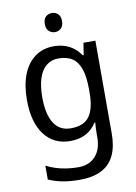

<svg xmlns="http://www.w3.org/2000/svg" viewBox="-104 -803 786 1109"><g transform="rotate(-10 289.5 -248.5)"><path d="M257 -546Q307 -546 346.5 -526Q386 -506 414 -465H419L430 -536H500V9Q500 85 475.5 136.5Q451 188 400.5 214Q350 240 272 240Q217 240 172 231.5Q127 223 90 206V125Q115 138 144.5 147.5Q174 157 207.5 162Q241 167 277 167Q341 167 377.5 126.5Q414 86 414 16V-5Q414 -17 415 -39.5Q416 -62 417 -71H413Q387 -30 348 -10Q309 10 258 10Q161 10 106 -63Q51 -136 51 -267Q51 -353 75.5 -415.5Q100 -478 146.5 -512Q193 -546 257 -546ZM271 -472Q230 -472 200.5 -448Q171 -424 156 -378Q141 -332 141 -266Q141 -167 174.5 -114.5Q208 -62 273 -62Q310 -62 337 -72.5Q364 -83 381 -105.5Q398 -128 406.5 -163Q415 -198 415 -246V-267Q415 -340 399.5 -385Q384 -430 352.5 -451Q321 -472 271 -472ZM280 -737Q300 -737 315 -723.5Q330 -710 330 -681Q330 -653 315 -639Q300 -625 280 -625Q259 -625 244 -639Q229 -653 229 -681Q229 -710 244 -723.5Q259 -737 280 -737Z"/></g></svg>

Font: Noto Sans Display
Style: Regular
Weight: 400
Designer: Monotype Design Team
Foundry: Monotype Imaging Inc.
Version: Version 2.003